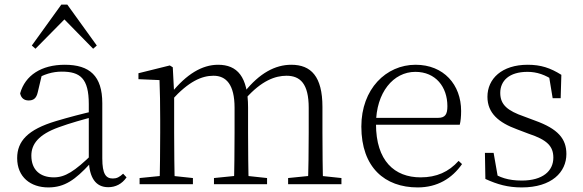

<svg xmlns="http://www.w3.org/2000/svg" viewBox="-20 -805 2546 839"><path d="M191 14C263 14 309 -20 373 -89H392L386 -134C305 -55 264 -30 215 -30C156 -30 117 -62 117 -125C117 -175 148 -217 237 -249C286 -267 344 -283 397 -297V-321C343 -309 282 -293 225 -276C101 -239 55 -188 55 -114C55 -31 114 14 191 14ZM453 13C485 13 513 -1 533 -30L518 -46C502 -31 490 -25 473 -25C443 -25 427 -44 427 -113V-354C427 -473 372 -522 263 -522C161 -522 90 -476 68 -397C72 -377 85 -366 105 -366C126 -366 139 -375 145 -402L164 -482L128 -454C171 -481 210 -492 250 -492C330 -492 368 -463 368 -350V-102C371 -30 397 13 453 13ZM387 -592 403 -606 274 -785H248L119 -606L135 -592L284 -743H239Z M590 0H823V-27L720 -38H700L590 -27ZM677 0H744C742 -48 741 -159 741 -226V-396L735 -511L722 -519L585 -485V-459L677 -455C679 -405 680 -350 680 -282V-226C680 -159 679 -48 677 0ZM915 0H1147V-27L1045 -38H1024L915 -27ZM1002 0H1067C1065 -48 1064 -157 1064 -226V-335C1064 -471 1016 -522 933 -522C863 -522 795 -481 728 -398H719L730 -367C805 -450 862 -474 913 -474C968 -474 1005 -436 1005 -334V-226C1005 -157 1004 -48 1002 0ZM1239 0H1472V-27L1368 -38H1348L1239 -27ZM1325 0H1392C1390 -48 1389 -157 1389 -226V-338C1389 -471 1339 -522 1253 -522C1182 -522 1114 -485 1049 -404H1041L1053 -374C1123 -453 1183 -474 1232 -474C1292 -474 1329 -439 1329 -334V-226C1329 -157 1328 -48 1325 0Z M1805 14C1891 14 1955 -25 1999 -88L1984 -102C1941 -54 1888 -30 1818 -30C1704 -30 1623 -102 1623 -263C1623 -401 1699 -491 1795 -491C1884 -491 1935 -425 1935 -341C1935 -306 1926 -290 1894 -290H1589V-260H1989C1993 -275 1995 -296 1995 -320C1995 -435 1919 -522 1796 -522C1667 -522 1559 -416 1559 -252C1559 -73 1662 14 1805 14Z M2260 14C2391 14 2455 -53 2455 -132C2455 -199 2418 -242 2318 -278L2270 -296C2198 -321 2166 -347 2166 -399C2166 -452 2205 -491 2285 -491C2325 -491 2363 -479 2404 -450V-483L2377 -485L2395 -376H2430L2433 -478C2385 -508 2344 -522 2286 -522C2173 -522 2110 -461 2110 -382C2110 -310 2160 -269 2239 -240L2289 -221C2371 -194 2398 -166 2398 -116C2398 -58 2352 -16 2260 -16C2200 -16 2162 -30 2126 -54V-18L2158 -17L2137 -137H2099L2101 -23C2154 1 2199 14 2260 14Z"/></svg>

Font: Source Han Serif TW VF
Style: Regular
Weight: 250
Designer: Ryoko NISHIZUKA 西塚涼子 (kana & ideographs); Frank Grießhammer (Latin, Greek & Cyrillic); Wenlong ZHANG 张文龙 (bopomofo); San
Foundry: Adobe
Version: Version 2.002;hotconv 1.1.0;makeotfexe 2.6.0